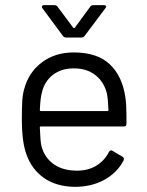

<svg xmlns="http://www.w3.org/2000/svg" viewBox="-20 -718 573 747"><path d="M468 -338Q472 -310 472 -268V-236Q472 -226 462 -226H139Q135 -226 135 -222Q137 -167 141 -151Q152 -106 188 -80Q224 -54 280 -54Q322 -54 354 -73Q386 -92 404 -127Q408 -133 413 -133Q415 -133 418 -131L457 -108Q462 -105 462 -100Q462 -97 461 -94Q436 -46 386 -18.5Q336 9 271 9Q200 8 152 -25Q104 -58 83 -117Q65 -165 65 -255Q65 -297 66.5 -323.5Q68 -350 74 -371Q91 -436 142.5 -475Q194 -514 267 -514Q358 -514 407 -468Q456 -422 468 -338ZM267 -452Q218 -452 185.5 -426.5Q153 -401 143 -358Q137 -337 135 -290Q135 -286 139 -286H398Q402 -286 402 -290Q400 -335 396 -354Q385 -399 351.5 -425.5Q318 -452 267 -452ZM145 -686Q143 -688 143 -692Q143 -694 145 -696Q147 -698 151 -698H191Q200 -698 204 -692L265 -610Q266 -609 268 -609Q270 -609 271 -610L331 -692Q335 -698 344 -698H384Q390 -698 391.5 -695.5Q393 -693 393 -692Q393 -689 390 -686L309 -578Q305 -572 296 -572H238Q229 -572 225 -578Z"/></svg>

Font: LinhAnh
Style: Regular
Weight: 400
Designer: Jeremy Tribby
Foundry: Tribby Type
Version: Version 1.408